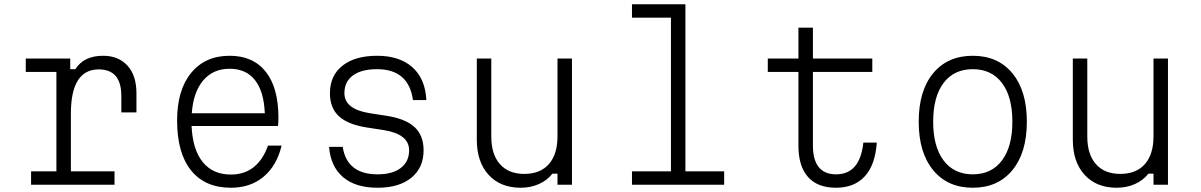

<svg xmlns="http://www.w3.org/2000/svg" viewBox="-20 -868 5640 902"><path d="M101 -593H310V-543H334Q374 -606 464 -606Q537 -606 579 -559.5Q621 -513 621 -430V-340H550V-417Q550 -542 444 -542Q313 -542 313 -334V-63H518V0H126V-63H245V-530H101Z M1303 -184Q1280 -89 1218 -37.5Q1156 14 1065 14Q943 14 877.5 -67.5Q812 -149 812 -302Q812 -445 878 -525.5Q944 -606 1059 -606Q1169 -606 1228.5 -531Q1288 -456 1288 -315Q1288 -305 1287.5 -295Q1287 -285 1286 -276H880Q885 -165 932.5 -106.5Q980 -48 1065 -48Q1128 -48 1172 -83Q1216 -118 1239 -184ZM1059 -545Q981 -545 934.5 -490Q888 -435 881 -336H1224Q1220 -438 1178 -491.5Q1136 -545 1059 -545Z M1590 -178Q1610 -49 1754 -49Q1824 -49 1863 -79Q1902 -109 1902 -162Q1902 -238 1782 -257L1704 -269Q1614 -283 1572 -322Q1530 -361 1530 -430Q1530 -513 1589 -559.5Q1648 -606 1752 -606Q1857 -606 1917.5 -552Q1978 -498 1983 -398H1920Q1900 -543 1751 -543Q1678 -543 1638 -513.5Q1598 -484 1598 -430Q1598 -355 1718 -336L1796 -324Q1886 -310 1928 -270.5Q1970 -231 1970 -162Q1970 -80 1912.5 -33Q1855 14 1754 14Q1650 14 1591.5 -36Q1533 -86 1526 -178Z M2667 -593V0H2599V-52H2575Q2551 -21 2512 -3.5Q2473 14 2426 14Q2331 14 2275.5 -46.5Q2220 -107 2220 -212V-593H2288V-227Q2288 -143 2328.5 -97Q2369 -51 2443 -51Q2518 -51 2558.5 -97Q2599 -143 2599 -227V-593Z M2949 -848H3200V-63H3382V0H2949V-63H3132V-785H2949Z M3799 -738V-593H4078V-530H3799V-185Q3799 -49 3908 -49Q4020 -49 4036 -198H4099Q4092 -94 4043 -40Q3994 14 3907 14Q3821 14 3776 -36.5Q3731 -87 3731 -183V-530H3587V-593H3731V-738Z M4550 14Q4432 14 4364 -68.5Q4296 -151 4296 -296Q4296 -442 4364 -524Q4432 -606 4550 -606Q4668 -606 4736 -524Q4804 -442 4804 -296Q4804 -151 4736 -68.5Q4668 14 4550 14ZM4550 -49Q4638 -49 4687 -114Q4736 -179 4736 -296Q4736 -414 4687 -478.5Q4638 -543 4550 -543Q4462 -543 4413 -478.5Q4364 -414 4364 -296Q4364 -179 4413 -114Q4462 -49 4550 -49Z M5467 -593V0H5399V-52H5375Q5351 -21 5312 -3.5Q5273 14 5226 14Q5131 14 5075.5 -46.5Q5020 -107 5020 -212V-593H5088V-227Q5088 -143 5128.5 -97Q5169 -51 5243 -51Q5318 -51 5358.5 -97Q5399 -143 5399 -227V-593Z"/></svg>

Font: Martian Mono ExtraLight
Style: Regular
Weight: 200
Monospace: yes
Designer: Roman Shamin
Foundry: Evil Martians
Version: Version 1.000; ttfautohint (v1.8.4.7-5d5b)